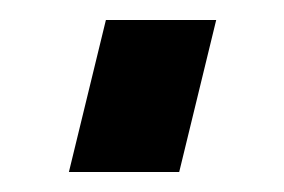

<svg xmlns="http://www.w3.org/2000/svg" viewBox="-20 -149 284 192"><path d="M48.9 23 85.9 -129H196.2L159.2 23Z"/></svg>

Font: Stick No Bills ExtraLight
Style: Regular
Weight: 200
Designer: Kosala Senevirathne, Siva Puranthara, Lasantha Premarathna, Tharique Azeez
Foundry: mooniak
Version: Version 2.000